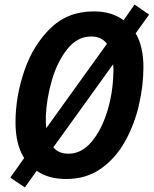

<svg xmlns="http://www.w3.org/2000/svg" viewBox="-20 -775 674 842"><path d="M181 -265Q184 -342 207.5 -423Q231 -504 275 -559.5Q319 -615 380 -615Q425 -615 449 -583L183 -213Q180 -239 181 -265ZM214 -129 476 -493Q477 -484 477.5 -473.5Q478 -463 477 -453Q475 -366 450 -285.5Q425 -205 381.5 -153Q338 -101 280 -101Q237 -101 214 -129ZM141 -26Q192 10 270 10Q359 10 423.5 -36Q488 -82 529 -156Q570 -230 589.5 -315.5Q609 -401 609 -480Q609 -571 575 -629L634 -711L570 -755L522 -686Q471 -725 391 -725Q276 -725 200 -650Q124 -575 86 -462.5Q48 -350 48 -239Q48 -141 86 -82L25 4L89 47Z"/></svg>

Font: Noto Sans UI SemiCondensed
Style: Bold Italic
Weight: 700
Width: 4
Designer: Monotype Design Team
Foundry: Monotype Imaging Inc.
Version: 1.001